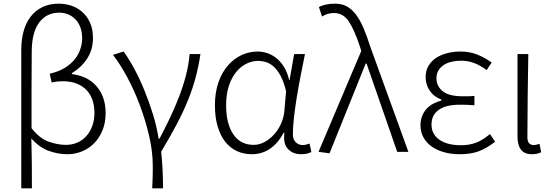

<svg xmlns="http://www.w3.org/2000/svg" viewBox="-20 -828 3012 1047"><path d="M96 -556Q96 -611 108.5 -657Q121 -703 146.5 -736.5Q172 -770 210.5 -789Q249 -808 301 -808Q337 -808 370.5 -796.5Q404 -785 430 -761.5Q456 -738 471.5 -703Q487 -668 487 -621Q487 -559 456.5 -510.5Q426 -462 372 -429V-424Q460 -413 508 -356Q556 -299 556 -211Q556 -159 539 -117.5Q522 -76 493.5 -47Q465 -18 427 -2.5Q389 13 348 13Q295 13 244 -6Q193 -25 151 -73Q153 -3 153.5 62.5Q154 128 154 199H96ZM339 -38Q372 -38 400.5 -50Q429 -62 450 -85Q471 -108 483 -140.5Q495 -173 495 -213Q495 -250 484.5 -281.5Q474 -313 452.5 -336Q431 -359 398.5 -372Q366 -385 322 -385Q308 -385 292.5 -383.5Q277 -382 262 -378L251 -426Q299 -437 332.5 -457.5Q366 -478 387 -504Q408 -530 418 -560Q428 -590 428 -618Q428 -653 418 -679.5Q408 -706 390.5 -723.5Q373 -741 350.5 -750Q328 -759 303 -759Q234 -759 193.5 -705Q153 -651 153 -543Q152 -439 152 -336.5Q152 -234 152 -129Q195 -74 244 -56Q293 -38 339 -38Z M810 199Q811 180 811.5 165Q812 150 812.5 136.5Q813 123 813 108Q813 93 813 73Q813 -1 793.5 -85.5Q774 -170 743.5 -252Q713 -334 674 -406.5Q635 -479 596 -529L654 -547Q682 -509 711.5 -454.5Q741 -400 767 -336.5Q793 -273 814 -205Q835 -137 845 -72H850Q879 -127 906 -183.5Q933 -240 955.5 -298Q978 -356 993.5 -415Q1009 -474 1014 -533H1073Q1063 -466 1046.5 -404.5Q1030 -343 1004.5 -280Q979 -217 943 -149Q907 -81 859 -1Q864 46 866.5 98.5Q869 151 869 199Z M1353 13Q1309 13 1272 -4Q1235 -21 1208.5 -54.5Q1182 -88 1167 -138Q1152 -188 1152 -254Q1152 -324 1171 -378.5Q1190 -433 1222.5 -470.5Q1255 -508 1297 -527.5Q1339 -547 1385 -547Q1411 -547 1437 -538.5Q1463 -530 1486.5 -511.5Q1510 -493 1528.5 -463.5Q1547 -434 1557 -391H1559L1584 -533H1643Q1632 -478 1620 -417.5Q1608 -357 1598.5 -298.5Q1589 -240 1583 -187.5Q1577 -135 1577 -95Q1577 -68 1592.5 -52.5Q1608 -37 1631 -37Q1640 -37 1650 -39.5Q1660 -42 1668 -45L1678 1Q1668 6 1654.5 9.5Q1641 13 1621 13Q1577 13 1550 -16Q1523 -45 1531 -104H1527Q1463 13 1353 13ZM1363 -38Q1393 -38 1421.5 -53Q1450 -68 1473.5 -93.5Q1497 -119 1512.5 -153.5Q1528 -188 1531 -226L1540 -331Q1527 -384 1509 -416.5Q1491 -449 1470.5 -466.5Q1450 -484 1429 -490Q1408 -496 1388 -496Q1354 -496 1322.5 -480Q1291 -464 1266.5 -433.5Q1242 -403 1227.5 -358Q1213 -313 1213 -254Q1213 -154 1252 -96Q1291 -38 1363 -38Z M1717 0 1950 -550 1942 -576Q1913 -664 1882.5 -710.5Q1852 -757 1801 -757Q1781 -757 1765 -751.5Q1749 -746 1736 -738L1719 -790Q1735 -798 1756.5 -803Q1778 -808 1807 -808Q1844 -808 1871.5 -793Q1899 -778 1921.5 -748Q1944 -718 1962.5 -674.5Q1981 -631 1999 -574L2207 0H2146L1979 -481H1974L1777 8Z M2487 13Q2439 13 2399.5 1.5Q2360 -10 2332 -30.5Q2304 -51 2288.5 -80Q2273 -109 2273 -145Q2273 -174 2282.5 -197Q2292 -220 2308 -236.5Q2324 -253 2344.5 -263.5Q2365 -274 2387 -280V-285Q2345 -301 2323 -334Q2301 -367 2301 -407Q2301 -442 2316 -468Q2331 -494 2357 -511.5Q2383 -529 2418 -538Q2453 -547 2492 -547Q2541 -547 2582.5 -530.5Q2624 -514 2661 -487L2634 -446Q2600 -471 2566 -484Q2532 -497 2493 -497Q2466 -497 2441.5 -491Q2417 -485 2399 -473Q2381 -461 2370.5 -443Q2360 -425 2360 -401Q2360 -359 2393.5 -331Q2427 -303 2504 -303Q2518 -303 2532.5 -303Q2547 -303 2567 -305V-254Q2544 -256 2525.5 -256.5Q2507 -257 2488 -257Q2411 -257 2372 -228.5Q2333 -200 2333 -149Q2333 -96 2376 -66Q2419 -36 2494 -36Q2539 -36 2575 -49.5Q2611 -63 2652 -97L2680 -55Q2632 -18 2589 -2.5Q2546 13 2487 13Z M2880 13Q2802 13 2802 -85V-533H2861Q2859 -417 2857.5 -303Q2856 -189 2856 -78Q2856 -57 2865.5 -47Q2875 -37 2890 -37Q2904 -37 2922 -44L2931 2Q2922 7 2909.5 10Q2897 13 2880 13Z"/></svg>

Font: Kinto Sans Light
Style: Regular
Weight: 300
Designer: Authors: Ryoko NISHIZUKA  (kana & ideographs); Paul D. Hunt (Latin, Greek & Cyrillic); Wenlong ZHANG  (bopomofo); Sandol
Foundry: Adobe Systems Incorporated, ookami Inc.
Version: Version 0.001